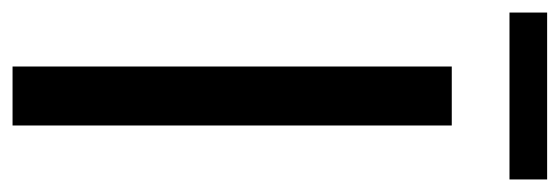

<svg xmlns="http://www.w3.org/2000/svg" viewBox="-327 -579 892 306"><g transform="rotate(90 119.0 -426.0)"><path d="M72 -700V0H166V-700ZM-14 -852V-792H252V-852Z"/></g></svg>

Font: Rookery
Style: Regular
Weight: 400
Designer: Ryan Kimball / Julieta Ulanovsky
Foundry: Motorola Mobility LLC.
Version: Version 1.0